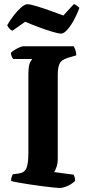

<svg xmlns="http://www.w3.org/2000/svg" viewBox="-20 -934 433 954"><path d="M275 0Q268 0 244.5 -2.5Q221 -5 189 -9Q157 -13 125 -18Q93 -23 68 -27.5Q43 -32 35 -35Q35 -45 38 -54.5Q41 -64 44 -68L73 -72Q102 -76 111.5 -98.5Q121 -121 121 -176V-561Q121 -609 129.5 -624Q138 -639 140 -641H46Q43 -643 39 -651.5Q35 -660 34 -671Q39 -678 51.5 -685.5Q64 -693 76.5 -698.5Q89 -704 95 -704H346Q350 -698 354.5 -685.5Q359 -673 359 -659L315 -646Q301 -641 290.5 -634.5Q280 -628 273.5 -611Q267 -594 267 -560V-148Q267 -121 260.5 -103.5Q254 -86 249 -79L346 -66Q348 -63 350.5 -55Q353 -47 353 -35Q339 -21 316.5 -10.5Q294 0 275 0ZM283.5 -767Q270.4 -767 238.9 -776.5Q207.5 -786 171.3 -799.5Q135.2 -813 105.2 -826L41.3 -781Q35.7 -784 27.7 -791Q19.8 -798 16 -809Q28.2 -831 47 -855.5Q65.7 -880 84.5 -896.5Q103.3 -913 115.5 -913Q129.6 -913 161 -903.5Q192.5 -894 229.1 -881Q265.7 -868 294.8 -857L347.3 -914Q353 -912 361 -906.5Q368.9 -901 374.6 -895Q365.2 -868 349.2 -838Q333.3 -808 315.4 -787.5Q297.6 -767 283.5 -767Z"/></svg>

Font: Texturina 72pt ExtraBold
Style: Regular
Weight: 800
Designer: Guillermo Torres Carreño
Foundry: Omnibus-Type
Version: Version 1.002; ttfautohint (v1.8.3)